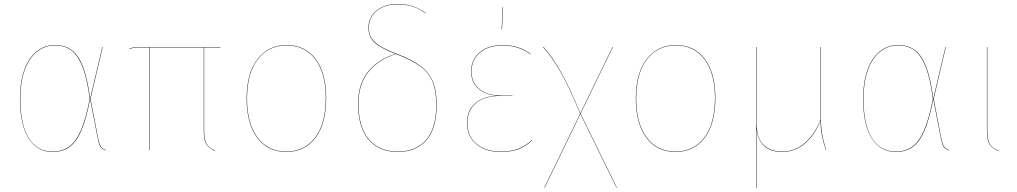

<svg xmlns="http://www.w3.org/2000/svg" viewBox="-20 -753 5102 963"><path d="M432 -258 493 -517H495L434 -257L472 -60Q478 -29 486 -18Q494 -7 511 0V2Q493 -5 484.5 -16Q476 -27 470 -60L432 -256Q413 -157 388.5 -99.5Q364 -42 329.5 -16.5Q295 9 244 9Q166 9 123 -59.5Q80 -128 80 -259Q80 -339 101 -399.5Q122 -460 162 -493.5Q202 -527 256 -527Q306 -527 340 -501.5Q374 -476 396.5 -417.5Q419 -359 432 -258ZM82 -259Q82 -128 124 -60.5Q166 7 244 7Q294 7 328 -18.5Q362 -44 386.5 -101Q411 -158 430 -257Q417 -358 394.5 -416Q372 -474 339 -499.5Q306 -525 256 -525Q203 -525 163.5 -492Q124 -459 103 -399Q82 -339 82 -259Z M1004 -515V-97Q1004 -54 1015.5 -32.5Q1027 -11 1059 2L1058 4Q1025 -11 1013.5 -32Q1002 -53 1002 -97V-515H731V0H729V-515H690Q666 -515 653.5 -513.5Q641 -512 630 -507L629 -509Q640 -514 653 -515.5Q666 -517 690 -517H1086V-515Z M1616 -262Q1616 -133 1562.5 -62Q1509 9 1416 9Q1323 9 1270 -62Q1217 -133 1217 -258Q1217 -386 1271.5 -456.5Q1326 -527 1418 -527Q1510 -527 1563 -457Q1616 -387 1616 -262ZM1219 -258Q1219 -134 1271.5 -63.5Q1324 7 1416 7Q1508 7 1561 -63.5Q1614 -134 1614 -262Q1614 -386 1561.5 -455.5Q1509 -525 1418 -525Q1326 -525 1272.5 -455Q1219 -385 1219 -258Z M2170 -227Q2170 -108 2118.5 -49.5Q2067 9 1975 9Q1881 9 1828.5 -53Q1776 -115 1776 -233Q1776 -332 1826.5 -394Q1877 -456 1964 -483Q1886 -513 1857 -541Q1828 -569 1828 -616Q1828 -667 1868.5 -700Q1909 -733 1975 -733Q2016 -733 2049.5 -722Q2083 -711 2115 -688L2113 -687Q2082 -710 2049 -720.5Q2016 -731 1975 -731Q1909 -731 1869.5 -698.5Q1830 -666 1830 -616Q1830 -584 1843 -562.5Q1856 -541 1885 -523Q1914 -505 1968 -484Q2046 -454 2088.5 -422.5Q2131 -391 2150.5 -345.5Q2170 -300 2170 -227ZM2168 -227Q2168 -299 2149 -344.5Q2130 -390 2087 -421Q2044 -452 1966 -482Q1879 -455 1828.5 -393Q1778 -331 1778 -233Q1778 -116 1830 -54.5Q1882 7 1975 7Q2066 7 2117 -51Q2168 -109 2168 -227Z M2642 -482 2640 -481Q2581 -525 2501 -525Q2431 -525 2388 -489.5Q2345 -454 2345 -394Q2345 -341 2383 -307.5Q2421 -274 2494 -274H2550V-272H2492Q2411 -272 2367.5 -236Q2324 -200 2324 -136Q2324 -70 2370 -31.5Q2416 7 2492 7Q2545 7 2582 -8Q2619 -23 2648 -51L2649 -49Q2619 -20 2582 -5.5Q2545 9 2492 9Q2415 9 2368.5 -30.5Q2322 -70 2322 -136Q2322 -199 2363 -234.5Q2404 -270 2475 -273Q2412 -277 2377.5 -310Q2343 -343 2343 -394Q2343 -455 2386.5 -491Q2430 -527 2501 -527Q2583 -527 2642 -482ZM2503 -717 2498 -606H2496L2501 -717Z M3074 188H3072L2891 -181L2712 188H2710L2890 -183Q2833 -320 2790.5 -393.5Q2748 -467 2704 -517L2706 -518Q2750 -468 2792 -394.5Q2834 -321 2891 -185L3052 -517H3054L2892 -183Z M3568 -262Q3568 -133 3514.5 -62Q3461 9 3368 9Q3275 9 3222 -62Q3169 -133 3169 -258Q3169 -386 3223.5 -456.5Q3278 -527 3370 -527Q3462 -527 3515 -457Q3568 -387 3568 -262ZM3171 -258Q3171 -134 3223.5 -63.5Q3276 7 3368 7Q3460 7 3513 -63.5Q3566 -134 3566 -262Q3566 -386 3513.5 -455.5Q3461 -525 3370 -525Q3278 -525 3224.5 -455Q3171 -385 3171 -258Z M4122 -1Q4096 -76 4095 -148Q4067 -76 4017.5 -33.5Q3968 9 3902 9Q3847 9 3814.5 -19Q3782 -47 3775 -103V57V190H3773V-517H3775V-134Q3775 -60 3809.5 -26.5Q3844 7 3902 7Q3968 7 4017 -36Q4066 -79 4095 -151V-517H4097V-160Q4097 -80 4124 -1Z M4661 -258 4722 -517H4724L4663 -257L4701 -60Q4707 -29 4715 -18Q4723 -7 4740 0V2Q4722 -5 4713.5 -16Q4705 -27 4699 -60L4661 -256Q4642 -157 4617.5 -99.5Q4593 -42 4558.5 -16.5Q4524 9 4473 9Q4395 9 4352 -59.5Q4309 -128 4309 -259Q4309 -339 4330 -399.5Q4351 -460 4391 -493.5Q4431 -527 4485 -527Q4535 -527 4569 -501.5Q4603 -476 4625.5 -417.5Q4648 -359 4661 -258ZM4311 -259Q4311 -128 4353 -60.5Q4395 7 4473 7Q4523 7 4557 -18.5Q4591 -44 4615.5 -101Q4640 -158 4659 -257Q4646 -358 4623.5 -416Q4601 -474 4568 -499.5Q4535 -525 4485 -525Q4432 -525 4392.5 -492Q4353 -459 4332 -399Q4311 -339 4311 -259Z M4932 -97Q4932 -54 4943.5 -32.5Q4955 -11 4987 2L4986 4Q4953 -11 4941.5 -32Q4930 -53 4930 -97V-517H4932Z"/></svg>

Font: FiraGO Two
Style: Regular
Weight: 100
Designer: bBox Type
Foundry: bBox Type GmbH
Version: Version 1.001